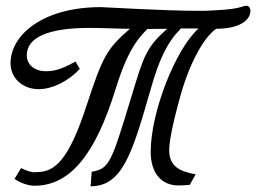

<svg xmlns="http://www.w3.org/2000/svg" viewBox="-20 -654 899 674"><path d="M845 -634C841 -634 835 -632 828 -630C800 -620 734 -618 720 -617C707 -616 692 -616 675 -616C556 -616 348 -629 334 -629C130 -629 17 -531 17 -432C17 -380 59 -341 116 -341C162 -341 218 -367 260 -412L245 -438C192 -408 166 -404 141 -404C101 -404 74 -427 74 -460C74 -523 150 -556 293 -556C346 -556 391 -553 436 -553C353 -481 340 -454 283 -281C221 -91 172 -50 110 -50C105 -50 92 -45 54 -64L31 -26C49 -13 78 -2 101 -2C229 -2 316 -117 385 -339C418 -445 447 -503 497 -552C502 -552 533 -553 567 -553C493 -487 485 -459 442 -317C370 -80 364 -62 302 -51L298 0C411 0 445 -119 509 -341C539 -447 567 -505 615 -554H677C597 -483 509 -261 509 -121C509 -49 544 -3 607 -3C619 -3 633 -4 646 -5L667 -42C607 -53 574 -72 574 -127C574 -153 583 -209 614 -320C649 -444 701 -528 739 -553C819 -553 859 -582 859 -616C859 -626 853 -634 845 -634Z"/></svg>

Font: Marck Script
Style: Regular
Weight: 400
Designer: Denis Masharov, Marck Fogel
Foundry: Denis Masharov
Version: Version 1.002